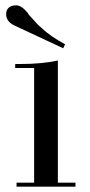

<svg xmlns="http://www.w3.org/2000/svg" viewBox="-20 -700 336 720"><path d="M197 -15H263V0H42V-15H108V-445H37V-460H58Q136 -460 197 -473ZM3 -647Q3 -662 12.5 -671Q22 -680 41 -680Q60 -680 83 -653Q87 -645 96 -636Q105 -627 112.5 -618Q120 -609 125.5 -604.5Q131 -600 140 -591.5Q149 -583 157 -577Q165 -571 176 -563Q193 -551 224 -534L217 -519L37 -603Q3 -618 3 -647Z"/></svg>

Font: Elsie
Style: Regular
Weight: 400
Designer: Alejandro Inler
Foundry: Alejandro Inler
Version: 1.002